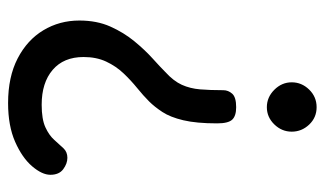

<svg xmlns="http://www.w3.org/2000/svg" viewBox="-180 -598 784 463"><g transform="rotate(90 211.5 -366.0)"><path d="M228 6Q165 6 120.5 -17Q76 -40 52.5 -79Q29 -118 29 -166Q29 -208 43.5 -240.5Q58 -273 79 -298.5Q100 -324 120.5 -342.5Q141 -361 153 -373Q175 -393 184 -413Q193 -433 195 -457Q197 -481 197 -513Q197 -525 205.5 -534.5Q214 -544 238 -544Q259 -544 268 -534.5Q277 -525 277 -498Q277 -448 269.5 -416.5Q262 -385 249.5 -366Q237 -347 224 -334Q210 -320 191.5 -305Q173 -290 156 -272Q139 -254 128 -230.5Q117 -207 117 -176Q117 -128 148 -101.5Q179 -75 232 -75Q267 -75 286.5 -84Q306 -93 317 -105.5Q328 -118 337 -127.5Q346 -137 360 -137Q374 -137 387.5 -127Q401 -117 401 -96Q401 -76 380.5 -52Q360 -28 321.5 -11Q283 6 228 6ZM238 -618Q214 -618 196 -636Q178 -654 178 -678Q178 -702 195.5 -720Q213 -738 238 -738Q263 -738 280 -720Q297 -702 297 -678Q297 -654 279.5 -636Q262 -618 238 -618Z"/></g></svg>

Font: Dosis ExtraLight SemiBold
Style: Regular
Weight: 600
Version: Version 3.001; ttfautohint (v1.8.2)